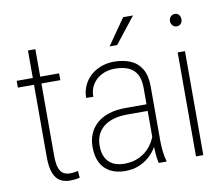

<svg xmlns="http://www.w3.org/2000/svg" viewBox="-82 -851 1123 961"><g transform="rotate(-10 479.5 -370.0)"><path d="M237.8 -528.3V-493.7H22V-528.3ZM104 -668H141.6V-127.4Q141.6 -84.5 150.1 -62.7Q158.7 -41 172.9 -33.4Q187 -25.9 203.1 -25.9Q215.8 -25.9 225.6 -27.3Q235.4 -28.8 245.6 -30.8L248.5 3.4Q239.7 6.8 225.1 8.3Q210.4 9.8 198.2 9.8Q170.4 9.8 149.2 -2.4Q127.9 -14.6 116 -44.7Q104 -74.7 104 -127.4Z M641.6 -97.7V-384.8Q641.6 -426.3 627 -452.4Q612.3 -478.5 584.5 -490.7Q556.6 -502.9 516.1 -502.9Q479 -502.9 449.5 -488Q419.9 -473.1 402.8 -446Q385.7 -418.9 385.7 -382.8L349.6 -383.8Q349.6 -415.5 361.8 -443.6Q374 -471.7 396.2 -492.7Q418.5 -513.7 449.5 -525.9Q480.5 -538.1 517.6 -538.1Q564.5 -538.1 600.6 -522.9Q636.7 -507.8 657.2 -473.9Q677.7 -439.9 677.7 -383.8V-107.9Q677.7 -79.6 681.2 -51Q684.6 -22.5 690.4 -5.4V0H650.9Q646 -18.1 643.8 -45.4Q641.6 -72.8 641.6 -97.7ZM651.9 -299.8 652.8 -266.1H539.6Q497.1 -266.1 466.1 -256.6Q435.1 -247.1 414.8 -229.7Q394.5 -212.4 384.5 -188.7Q374.5 -165 374.5 -136.2Q374.5 -98.6 387.7 -74.2Q400.9 -49.8 425 -37.8Q449.2 -25.9 481.4 -25.9Q525.4 -25.9 559.3 -42.7Q593.3 -59.6 616 -89.1Q638.7 -118.7 648.9 -156.2L661.1 -128.9Q654.8 -105 640.1 -80.3Q625.5 -55.7 602.8 -35.2Q580.1 -14.6 549.3 -2Q518.6 10.7 479 10.7Q436.5 10.7 404.8 -5.6Q373 -22 355.7 -54.7Q338.4 -87.4 338.4 -135.7Q338.4 -171.9 350.8 -201.7Q363.3 -231.4 387.9 -253.7Q412.6 -275.9 449.5 -287.8Q486.3 -299.8 534.7 -299.8ZM509.8 -617.2 602.1 -749.5H652.3L548.3 -617.2Z M877.4 -528.3V0H840.3V-528.3ZM829.6 -689Q829.6 -702.6 837.9 -711.7Q846.2 -720.7 858.9 -720.7Q872.1 -720.7 879.9 -711.7Q887.7 -702.6 887.7 -689Q887.7 -675.8 879.9 -666.7Q872.1 -657.7 858.9 -657.7Q846.2 -657.7 837.9 -666.7Q829.6 -675.8 829.6 -689Z"/></g></svg>

Font: Roboto Condensed ExtraLight
Style: Regular
Weight: 250
Designer: Christian Robertson
Foundry: Google
Version: Version 3.008; 2023